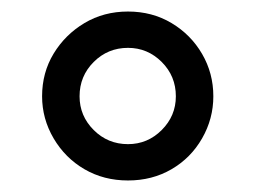

<svg xmlns="http://www.w3.org/2000/svg" viewBox="-20 -731 443 333"><path d="M202 -418Q160 -418 126.5 -437.5Q93 -457 73 -491Q53 -525 53 -564Q53 -605 73 -638Q93 -671 126.5 -691Q160 -711 202 -711Q244 -711 277.5 -691Q311 -671 330.5 -637.5Q350 -604 350 -564Q350 -525 330.5 -491Q311 -457 277.5 -437.5Q244 -418 202 -418ZM202 -481Q236 -481 260.5 -505.5Q285 -530 285 -564Q285 -599 260.5 -623.5Q236 -648 202 -648Q167 -648 142.5 -623.5Q118 -599 118 -564Q118 -530 142.5 -505.5Q167 -481 202 -481Z"/></svg>

Font: Red Hat Text Medium
Style: Regular
Weight: 500
Designer: Pentagram, MCKL
Foundry: Pentagram, MCKL
Version: Version 1.023